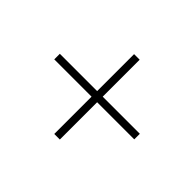

<svg xmlns="http://www.w3.org/2000/svg" viewBox="-108 -618 779 779"><g transform="rotate(45 281.5 -229.0)"><path d="M57 -214V-246H516V-214ZM303 0H271V-458H303Z"/></g></svg>

Font: Ysabeau ExtraLight
Style: Italic
Weight: 250
Italic angle: -12°
Version: Version 2.000;gftools[0.9.27.dev2+g8671c4b]